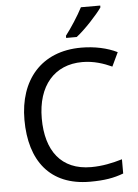

<svg xmlns="http://www.w3.org/2000/svg" viewBox="-62 -991 756 1049"><g transform="rotate(-5 316.0 -467.0)"><path d="M528 -934V-944H422C399 -899 356 -833 327 -796V-784H385C432 -820 503 -897 528 -934ZM403 -645C467 -645 521 -626 565 -606L601 -682C547 -709 477 -724 404 -724C183 -724 61 -574 61 -358C61 -133 170 10 389 10C468 10 520 1 573 -19V-97C519 -81 464 -69 402 -69C238 -69 156 -180 156 -357C156 -536 250 -645 403 -645Z"/></g></svg>

Font: Noto Sans Elbasan
Style: Regular
Weight: 400
Designer: Monotype Design Team
Foundry: Monotype Imaging Inc.
Version: Version 2.004